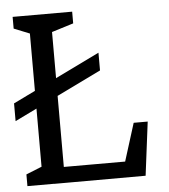

<svg xmlns="http://www.w3.org/2000/svg" viewBox="-52 -777 725 825"><g transform="rotate(-5 310.0 -365.0)"><path d="M6.7 -359.2 387 -544.5V-468L6.7 -282.7ZM33 -50.5 120.7 -85.8 100.7 -47.2V-691.7L120.7 -644.2L33 -679.5V-730H289.8V-679.5L176 -644.2L196 -694.7V0H33ZM149 -68.5H489.3L454.5 -49.5L511.5 -231.3H572L542.8 -0.2L148 0.3Z"/></g></svg>

Font: Monaspace Xenon Var
Style: Regular
Weight: 400
Designer: Riley Cran and the Lettermatic Team
Version: Version 1.000 (Monaspace Xenon Var)